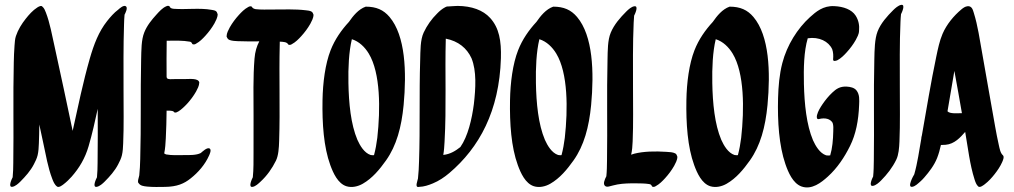

<svg xmlns="http://www.w3.org/2000/svg" viewBox="-20 -772 4284 811"><path d="M389.6 -23.2C386.2 -16.9 368.6 20.1 388.2 17.2C400.6 15.4 414.1 3.2 422.3 -5.1C443.8 -26.7 465 -50.4 479.1 -77.8C485.6 -90.3 491.7 -102.4 495 -116.3C498.9 -132.6 499.6 -149.9 500.3 -166.6C503.5 -240.1 501.8 -316.2 501.8 -391.3C501.8 -483.7 500.8 -576.3 503.9 -668.7C504.3 -682.4 504.8 -696.2 506.1 -709.9C509.7 -717 520.8 -738.2 512.1 -745.2C502.3 -752.5 484.8 -736 479.5 -731.4C461.6 -718.1 446.3 -700.4 432.6 -683.2C397.1 -638.4 376.8 -585.4 359.2 -524.3C330.9 -425.4 309.6 -322.2 286.9 -219.3C261.7 -337.9 237.1 -456.3 210.8 -574.5C199.9 -622.9 191 -674.8 173.8 -719.1C170.3 -728.1 166.7 -737.8 159 -744C154.4 -750.5 142.5 -743.7 137.5 -740.4C118.2 -728.1 102.4 -710.1 88.5 -692.5C71.9 -671.6 56.3 -646.9 47.2 -619.6C43 -607.1 42.5 -593 41.4 -580C39.4 -555.9 38.8 -531.7 38.2 -507.6C34.8 -367.1 38.3 -225 36.1 -83.7C35.8 -63.6 35.6 -43.4 33.5 -23.3C30.1 -17 12.5 20 32.1 17.1C44.5 15.3 58 3.1 66.2 -5.2C87.7 -26.9 108.9 -50.5 123 -77.9C129.5 -90.4 135.6 -102.5 138.9 -116.3C142.8 -132.6 143.5 -149.9 144.2 -166.6C145.3 -192.8 145.8 -219.4 146 -246.1C151.5 -220.5 156.9 -194.8 162.5 -169.2C173.6 -118 182.6 -63.5 200.6 -17C205.1 -5.1 210.5 8.5 221.2 16.1C229.1 21.7 243.5 10.2 248.6 6.3C260.8 -3 273 -14.9 282.7 -25.9C314.6 -62.2 339.2 -102.7 354.3 -154.5C369.3 -205.5 381.2 -259 392.8 -312.5C392.9 -236.2 393.4 -159.9 392.2 -83.7C391.9 -63.5 391.7 -43.2 389.6 -23.2Z M762.7 -438.1C747.2 -438 731.8 -437.9 716.3 -437.9C704.9 -437.9 690.9 -435.4 685 -442.1C684.6 -443.9 684.3 -446 683.7 -447.5C683.4 -498.2 683.2 -549 684.1 -599.8C718 -600.5 751.8 -601.5 782.5 -595.9C782.7 -595.9 782.9 -595.8 783.1 -595.8C788.7 -594 790.4 -590.7 792.8 -585.6C798.3 -583.4 803.5 -584.1 808.6 -587.8C823.5 -595.7 836.3 -608.7 847.5 -621C862 -636.9 875.2 -654.5 885.8 -673.2C891.3 -684.2 899 -696.8 899.4 -711.7C897.6 -717.3 895.8 -723.3 890.3 -726.1C885.3 -728.7 879 -729.4 873.6 -730.4C824.1 -739.4 767.7 -731.1 716 -734.7C708 -735.3 701.6 -736.4 697.8 -741.9C696.3 -748.3 688.5 -748.9 682.2 -745.4C666 -738.6 652.3 -723 641.2 -710.8C620.9 -688.6 600.9 -664.1 589.5 -635.4C576.5 -603.2 577.2 -560.6 576.1 -518.9C572.9 -379.1 576.5 -239.5 572.3 -99.8C571.6 -76.9 570.8 -53.8 568.2 -31C567 -24 558.2 -1.8 566.5 2.8C573.4 12.6 586.1 14.5 601.4 16.1C626.6 18.6 652.5 17.7 677.8 17.4C727.5 16.6 757.4 4.1 785.5 -18.6C816.9 -43.3 846.2 -76.7 863.2 -115.2C865.6 -120.6 873.8 -138.1 866.3 -144.1C855.5 -152.2 834.4 -130.7 828 -125.6C809.3 -115.9 779.6 -116.9 757.4 -116.9C732.6 -116.9 706.5 -115.1 681.9 -119.7C678.9 -120.6 676 -122.1 673.6 -124.1C678.1 -144.8 679.1 -166.4 680.3 -187.4C682.3 -226.4 683.3 -265.5 683.7 -304.7C693.2 -304.5 708.1 -305.4 713.8 -300.3C723 -283.2 765.3 -328.2 770 -333.3C784.5 -349.2 797.7 -366.8 808.3 -385.5C813.8 -396.5 821.4 -408.7 821.8 -423.8C817.7 -442.3 782.9 -438.1 762.7 -438.1ZM832.8 -128.4C833 -128.5 833.2 -128.7 833.5 -128.8C833.2 -128.7 833 -128.5 832.8 -128.4Z M1304.3 -709.7C1302.4 -714.2 1301 -719.7 1296.6 -722.5C1289.3 -727.2 1278.9 -727.7 1270.6 -728.7C1226.8 -734 1178.8 -731.8 1131.8 -731.8C1107.9 -731.8 1082.6 -730.6 1060 -733.3C1053.8 -734.5 1047.8 -736.6 1044.5 -742.1C1041.9 -747.8 1032.5 -745.3 1027.8 -741.9C1012.9 -734 1000.1 -721 988.9 -708.7C974.4 -692.8 961.2 -675.2 950.6 -656.5C945.1 -645.5 937.4 -633.1 937 -618.1C940.1 -610.8 942.4 -605.7 950 -603C960.7 -599.2 973 -598.6 984.3 -598.1C1014.6 -596.7 1044.9 -597.1 1075.2 -597.3C1064.6 -577.2 1057.4 -554.2 1055 -524.2C1048.7 -446.1 1050.8 -361.9 1051 -280.2C1051 -229.8 1051.2 -179.5 1050.9 -129.1C1050.8 -94 1051.4 -56.7 1047.9 -23.4C1044.6 -17 1027.1 20.3 1046.6 17.4C1059.4 15.5 1071.9 3.3 1080.7 -4.9C1107.8 -29.8 1129.4 -60.5 1145.6 -93.4C1156.2 -115.2 1158.2 -147 1159.1 -176.7C1163.6 -311.9 1158.2 -449.8 1161.6 -584.5C1161.7 -588.2 1161.7 -592.1 1161.8 -596.1C1177.1 -595.2 1192.2 -595.2 1197.7 -583.7C1203.2 -581.5 1208.4 -582.2 1213.5 -585.9C1228.4 -593.8 1241.2 -606.8 1252.4 -619.1C1266.9 -635 1280.1 -652.6 1290.7 -671.3C1296.2 -682.3 1303.9 -694.7 1304.3 -709.7Z M1453.8 -679.4C1422.2 -645.2 1394.5 -605.8 1376.5 -559.9C1353.7 -501.7 1343.6 -423 1342.3 -348.7C1340.5 -250.5 1347.3 -150.8 1375.2 -74.6C1387.4 -41 1407.3 3.4 1443.3 14.7C1466.2 21.8 1492 15.8 1512.3 4.1C1552.9 -19.1 1583.9 -56.8 1610.5 -94.3C1654.9 -156.9 1675.9 -234.9 1684.9 -328.3C1697.9 -468 1692.7 -621 1625.4 -700.4C1599.9 -730.4 1569.4 -743.9 1524.8 -743.9C1493.9 -733 1471.6 -705 1453.8 -679.4ZM1559.8 -116.6C1554.9 -116.3 1550 -116.5 1545.5 -117.3C1518.3 -126.3 1500.5 -157.3 1489.6 -181.5C1461.8 -247 1453.2 -336 1451.7 -421.8C1450.5 -484.8 1453.4 -553 1466.3 -606.4C1497 -596.7 1521.1 -573.1 1537.7 -545.6C1587.4 -463.6 1587.2 -310.5 1573.7 -189.9C1570.6 -165.3 1566.3 -140.6 1559.8 -116.6Z M1826.4 -714.8C1803 -692 1783.3 -663.9 1769.6 -634.6C1755 -603.3 1756 -558.5 1754.8 -517.2C1750.3 -375.1 1754.9 -232.7 1750 -90.5C1749.2 -66.3 1748.3 -42 1745.5 -18C1744 -8 1729.9 22.2 1750.4 17.3C1770.6 16.8 1790.1 10.3 1808.6 2.6C1833.8 -7.8 1857.4 -23.6 1878.1 -41.2C2004.3 -148.3 2089.1 -303 2095.8 -525.9C2097.9 -599.7 2088.5 -654 2050.5 -696C2020.1 -729.6 1971.8 -746.5 1912.9 -747C1899.5 -747.1 1886.3 -745 1872.9 -744.7C1868 -745.4 1863.5 -743 1860.4 -741.4C1847.5 -734.7 1836.2 -725 1826.4 -714.8ZM1852.4 -117.6C1855.6 -135.2 1856.7 -154.6 1857.8 -173.5C1866.1 -318.5 1858.9 -463.8 1863 -608.7C1915.9 -598.4 1952 -568.7 1971.6 -526C1993.7 -471.5 1989.2 -399.4 1981.6 -332.4C1973.3 -268.8 1956.4 -196.1 1924.6 -150.9C1905 -135.5 1883 -120.9 1852.4 -117.6Z M2245.8 -679.4C2214.2 -645.2 2186.5 -605.8 2168.5 -559.9C2145.7 -501.7 2135.6 -423 2134.3 -348.7C2132.5 -250.5 2139.3 -150.8 2167.2 -74.6C2179.4 -41 2199.3 3.4 2235.3 14.7C2258.2 21.8 2284 15.8 2304.3 4.1C2344.9 -19.1 2375.9 -56.8 2402.5 -94.3C2446.9 -156.9 2467.9 -234.9 2476.9 -328.3C2489.9 -468 2484.7 -621 2417.4 -700.4C2391.9 -730.4 2361.4 -743.9 2316.8 -743.9C2285.9 -733 2263.6 -705 2245.8 -679.4ZM2351.8 -116.6C2346.9 -116.3 2342 -116.5 2337.5 -117.3C2310.3 -126.3 2292.5 -157.3 2281.6 -181.5C2253.8 -247 2245.2 -336 2243.7 -421.8C2242.5 -484.8 2245.4 -553 2258.3 -606.4C2289 -596.7 2313.1 -573.1 2329.7 -545.6C2379.4 -463.6 2379.2 -310.5 2365.7 -189.9C2362.6 -165.3 2358.3 -140.6 2351.8 -116.6Z M2625.6 -723.5C2599.5 -697.5 2574 -668.3 2559.7 -633.9C2546.5 -602.1 2547 -559.1 2546.1 -517.7C2542.6 -377.2 2546.2 -235.1 2544 -93.7C2543.7 -71.7 2543.5 -49.5 2541.2 -27.6C2537.3 -20.3 2534.1 -12.7 2532.1 -4.9C2528.2 9.9 2536.7 19.5 2551.5 15.9C2563.7 13 2575.7 9.3 2588.1 7.1C2613.8 2.6 2639.8 2.2 2665.8 2.4C2684.6 2.6 2703.8 2.5 2722.5 5.5C2729.9 6.4 2731.9 10.5 2734.6 16.1C2740.1 18.3 2745.3 17.6 2750.4 13.9C2765.3 6 2778.1 -7 2789.3 -19.3C2803.8 -35.2 2817 -52.8 2827.6 -71.5C2833.1 -82.5 2840.8 -94.7 2841.2 -109.7C2839.4 -115.3 2837.6 -121.3 2832.1 -124.1C2822.3 -129.2 2807.9 -129.9 2795.2 -130.6C2746.8 -133.8 2699.2 -132.9 2658.9 -122.8C2655.1 -121.9 2650.5 -119.9 2645.9 -118.6C2650.1 -135.8 2651.5 -155.7 2652.3 -174.9C2655.5 -249.9 2653.8 -327.1 2653.8 -403.8C2653.8 -494.6 2652.5 -585.6 2656.6 -676.3C2657 -686.1 2657.6 -695.9 2658.5 -705.7C2661.7 -711.8 2679.1 -748.4 2659.6 -745.5C2647.3 -744 2633.9 -731.8 2625.6 -723.5Z M2990.8 -679.4C2959.2 -645.2 2931.5 -605.8 2913.5 -559.9C2890.7 -501.7 2880.6 -423 2879.3 -348.7C2877.5 -250.5 2884.3 -150.8 2912.2 -74.6C2924.4 -41 2944.3 3.4 2980.3 14.7C3003.2 21.8 3029 15.8 3049.3 4.1C3089.9 -19.1 3120.9 -56.8 3147.5 -94.3C3191.9 -156.9 3212.9 -234.9 3221.9 -328.3C3234.9 -468 3229.7 -621 3162.4 -700.4C3136.9 -730.4 3106.4 -743.9 3061.8 -743.9C3030.9 -733 3008.6 -705 2990.8 -679.4ZM3096.8 -116.6C3091.9 -116.3 3087 -116.5 3082.5 -117.3C3055.3 -126.3 3037.5 -157.3 3026.6 -181.5C2998.8 -247 2990.2 -336 2988.7 -421.8C2987.5 -484.8 2990.4 -553 3003.3 -606.4C3034 -596.7 3058.1 -573.1 3074.7 -545.6C3124.4 -463.6 3124.2 -310.5 3110.7 -189.9C3107.6 -165.3 3103.3 -140.6 3096.8 -116.6Z M3608.6 -642C3610.8 -664.6 3606.7 -686.4 3594.4 -705.7C3577.7 -731.9 3542.8 -744.3 3504.3 -746.1C3456.8 -748.7 3426.3 -722.1 3401.1 -699.4C3348.5 -651.6 3304.4 -581.9 3284.5 -505.6C3272 -457.5 3267.9 -407.1 3266.5 -357.6C3263.9 -258.3 3270.5 -157.3 3297.4 -79.1C3309.5 -43.9 3329.1 2 3364.8 15.4C3408.4 31.7 3449.5 -1.3 3477.1 -26.4C3516.7 -62.3 3546.9 -107.8 3570.5 -155.4C3594.9 -204.5 3606.4 -262.1 3608.9 -328.9C3609.7 -349.9 3611.6 -372.4 3597.8 -390C3588.5 -401.9 3571.7 -405.2 3557.4 -406.1C3528.1 -408.1 3511.6 -395.9 3496.1 -381.4C3480.3 -366.6 3466.4 -349.7 3454.3 -331.9C3445 -318.1 3435.3 -302.6 3431.1 -286.2C3429.7 -280.9 3428.1 -266.3 3439.1 -269.1C3465.1 -275.8 3487.1 -270.2 3497 -253C3500.9 -241.7 3500 -229.3 3499.7 -217.5C3498.9 -180.9 3495.8 -145.8 3486.7 -115.7C3481 -114.9 3475.1 -114.8 3469.5 -115.9C3442.6 -124.9 3424.9 -155.8 3414 -179.8C3386.6 -244.6 3377.8 -332.1 3375.7 -416.9C3374.2 -483.9 3375.5 -554.9 3391.9 -610.3C3439.9 -617.5 3479.9 -597.3 3495.2 -564.1C3499.9 -550.5 3500.3 -536 3499 -521.6C3497.9 -510 3513.5 -515.8 3517.5 -517.8C3532.4 -525.7 3545.3 -538.7 3556.5 -551.1C3571 -567.1 3584.2 -584.6 3594.8 -603.4C3600.4 -614.5 3608.3 -627.1 3608.6 -642Z M3752.6 -728.9C3727.7 -704 3700.2 -673.9 3686.7 -638.8C3674.6 -607.2 3674 -561.7 3673.1 -519.8C3669.6 -378.7 3673.2 -236 3671 -94C3670.6 -71.5 3670.5 -48.9 3668.1 -26.5C3664.9 -20.4 3647.6 16 3667.1 13.1C3679.5 11.3 3693 -0.9 3701.2 -9.2C3727.3 -35.5 3749.6 -64.1 3765.8 -97.5C3775.8 -118 3778.2 -147.3 3779.3 -175C3782.4 -250.4 3780.8 -328.1 3780.8 -405.2C3780.8 -496.5 3779.5 -588.1 3783.6 -679.4C3784.1 -690.2 3784.6 -701.2 3785.8 -712C3789 -718.1 3806.1 -754.4 3786.7 -751.5C3774.3 -749.3 3760.9 -737.1 3752.6 -728.9Z M4067.5 -745.7C4057.2 -745.2 4047.4 -737.8 4041.2 -732.6C4008.7 -705.3 3978.8 -669.8 3961.2 -628.8C3948.8 -600.1 3941.6 -565.2 3934.7 -532.3C3911.8 -423.1 3893.6 -311.2 3873.9 -199.8C3872.5 -195.4 3871.5 -190.7 3871.4 -185.7C3862.4 -135 3855.6 -83.9 3841.8 -35.7C3838 -29.8 3810.2 20.5 3833.1 17.1C3846.2 15.2 3857.8 2.9 3867.2 -5.1C3873.3 -10.3 3878.9 -16.3 3884.2 -22.4C3904.9 -46.3 3925.7 -73 3938.2 -104.3C3945.3 -122.4 3950.3 -140.7 3954.4 -159.6C3961 -159.6 3967.6 -159.8 3974.2 -160.4C4012.2 -163.7 4036.8 -192 4056.9 -214.8C4068.6 -147.8 4076.5 -76.3 4096.4 -14.4C4099.7 -4 4103.8 8.6 4112.4 15.9C4119.6 22.1 4135.4 9.4 4139.7 6.1C4155.5 -5.9 4169.2 -21 4181.4 -36.6C4193.6 -52.1 4205.1 -69 4213.1 -87.2C4215.6 -93 4223.5 -109.7 4216.2 -116.1C4205.2 -125.7 4202.2 -145.1 4198.6 -161C4192.7 -186.4 4188.1 -212.1 4183.4 -237.7C4164.7 -340.1 4147.6 -442.7 4129.1 -545.2C4118.6 -603 4110.3 -663.9 4093.3 -717.7C4089.3 -730.4 4085.8 -746 4068.4 -746C4068.1 -745.9 4067.8 -745.8 4067.5 -745.7ZM3982.2 -301.9C3992.2 -358.8 4001.4 -415.7 4011.2 -472.5C4022.3 -413.1 4032.7 -353.6 4043.1 -294C4042.9 -294 4042.6 -294 4042.4 -294C4024.1 -293.9 3992.2 -290.4 3982.2 -301.9Z"/></svg>

Font: Quiapo Free
Style: Regular
Weight: 400
Designer: Aaron Amar
Version: Version 001.002